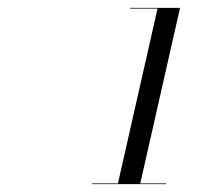

<svg xmlns="http://www.w3.org/2000/svg" viewBox="-20 -926 570 490"><path d="M215 -458V-456H404V-458H338L439.5 -906H312V-904H382L281 -458Z"/></svg>

Font: Bodoni* 48pt
Style: Italic
Weight: 400
Italic angle: -13°
Version: Version 2.3